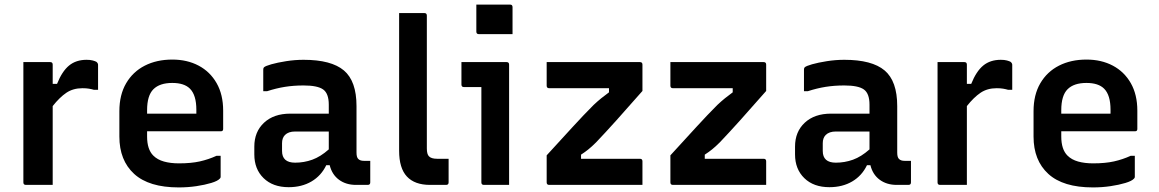

<svg xmlns="http://www.w3.org/2000/svg" viewBox="-20 -807 5060 838"><path d="M210 0H93Q82 0 82 -11V-536H199Q210 -536 210 -525V-441H229Q251 -496 281.5 -521Q312 -546 358 -546Q374 -546 385 -543Q396 -540 401 -537Q408 -531 408 -524V-415H390Q380 -418 368 -420Q356 -422 340 -422Q299 -422 269.5 -402Q240 -382 210 -344Z M732 -547Q797 -547 847 -520.5Q897 -494 925.5 -444Q954 -394 954 -324V-244Q954 -234 944 -234H622V-211Q622 -155 649 -128Q667 -110 695.5 -102Q724 -94 761 -94Q814 -94 852 -102.5Q890 -111 925 -127H943V-35Q943 -30 939 -27Q930 -17 902 -8.5Q874 0 837 5.5Q800 11 760 11Q630 11 565.5 -48Q501 -107 501 -211V-322Q501 -393 530.5 -443.5Q560 -494 612 -520.5Q664 -547 732 -547ZM732 -445Q677 -445 649.5 -417.5Q622 -390 622 -326V-311H837V-328Q837 -392 809 -420Q784 -445 732 -445Z M1536 -344V-141Q1536 -120 1544 -113Q1552 -105 1568 -105H1596V-11Q1596 0 1585 0H1534Q1490 0 1459.5 -22.5Q1429 -45 1419 -86H1404Q1382 -40 1339.5 -15Q1297 10 1240 10Q1171 10 1130.5 -29.5Q1090 -69 1090 -133V-167Q1090 -232 1132.5 -271.5Q1175 -311 1247 -311H1415V-350Q1415 -399 1390.5 -416.5Q1366 -434 1305 -434Q1262 -434 1224 -428Q1186 -422 1146 -409H1129V-503Q1129 -510 1132 -513Q1138 -519 1164.5 -526.5Q1191 -534 1229 -540Q1267 -546 1305 -546Q1426 -546 1481 -499.5Q1536 -453 1536 -344ZM1211 -148Q1211 -97 1268 -97Q1307 -97 1343 -110Q1379 -123 1415 -155V-233H1268Q1239 -233 1224 -218Q1211 -205 1211 -182Z M1938 -11Q1938 0 1927 0H1857Q1790 0 1756 -36.5Q1722 -73 1722 -149V-750H1832Q1843 -750 1843 -739V-159Q1843 -134 1852 -125Q1862 -114 1888 -114H1938Z M2081 -11V-427H2005Q1994 -427 1994 -438V-536H2191Q2202 -536 2202 -525V0H2092Q2081 0 2081 -11ZM2059 -787H2206Q2217 -787 2217 -776V-658H2070Q2059 -658 2059 -669Z M2366 -536H2773Q2784 -536 2784 -525V-410Q2720 -337 2671 -282.5Q2622 -228 2582 -186Q2563 -167 2548 -155Q2533 -143 2516 -132V-114H2773Q2784 -114 2784 -103V0H2377Q2366 0 2366 -11V-129Q2431 -200 2479.5 -253Q2528 -306 2571 -349Q2588 -365 2604 -378Q2620 -391 2638 -404V-422H2377Q2366 -422 2366 -433Z M2906 -536H3313Q3324 -536 3324 -525V-410Q3260 -337 3211 -282.5Q3162 -228 3122 -186Q3103 -167 3088 -155Q3073 -143 3056 -132V-114H3313Q3324 -114 3324 -103V0H2917Q2906 0 2906 -11V-129Q2971 -200 3019.5 -253Q3068 -306 3111 -349Q3128 -365 3144 -378Q3160 -391 3178 -404V-422H2917Q2906 -422 2906 -433Z M3896 -344V-141Q3896 -120 3904 -113Q3912 -105 3928 -105H3956V-11Q3956 0 3945 0H3894Q3850 0 3819.5 -22.5Q3789 -45 3779 -86H3764Q3742 -40 3699.5 -15Q3657 10 3600 10Q3531 10 3490.5 -29.5Q3450 -69 3450 -133V-167Q3450 -232 3492.5 -271.5Q3535 -311 3607 -311H3775V-350Q3775 -399 3750.5 -416.5Q3726 -434 3665 -434Q3622 -434 3584 -428Q3546 -422 3506 -409H3489V-503Q3489 -510 3492 -513Q3498 -519 3524.5 -526.5Q3551 -534 3589 -540Q3627 -546 3665 -546Q3786 -546 3841 -499.5Q3896 -453 3896 -344ZM3571 -148Q3571 -97 3628 -97Q3667 -97 3703 -110Q3739 -123 3775 -155V-233H3628Q3599 -233 3584 -218Q3571 -205 3571 -182Z M4200 0H4083Q4072 0 4072 -11V-536H4189Q4200 -536 4200 -525V-441H4219Q4241 -496 4271.5 -521Q4302 -546 4348 -546Q4364 -546 4375 -543Q4386 -540 4391 -537Q4398 -531 4398 -524V-415H4380Q4370 -418 4358 -420Q4346 -422 4330 -422Q4289 -422 4259.5 -402Q4230 -382 4200 -344Z M4722 -547Q4787 -547 4837 -520.5Q4887 -494 4915.5 -444Q4944 -394 4944 -324V-244Q4944 -234 4934 -234H4612V-211Q4612 -155 4639 -128Q4657 -110 4685.5 -102Q4714 -94 4751 -94Q4804 -94 4842 -102.5Q4880 -111 4915 -127H4933V-35Q4933 -30 4929 -27Q4920 -17 4892 -8.5Q4864 0 4827 5.5Q4790 11 4750 11Q4620 11 4555.5 -48Q4491 -107 4491 -211V-322Q4491 -393 4520.5 -443.5Q4550 -494 4602 -520.5Q4654 -547 4722 -547ZM4722 -445Q4667 -445 4639.5 -417.5Q4612 -390 4612 -326V-311H4827V-328Q4827 -392 4799 -420Q4774 -445 4722 -445Z"/></svg>

Font: Recursive Sn Lnr St SmB
Style: Regular
Weight: 600
Version: Version 1.079;hotconv 1.0.112;makeotfexe 2.5.65598; ttfautoh